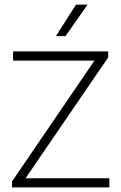

<svg xmlns="http://www.w3.org/2000/svg" viewBox="-20 -820 531 840"><path d="M32.5 0V-26L401.5 -567L407 -555H37V-595H453.5V-569L83.5 -28L78 -40H458.5V0ZM224.5 -662 312.5 -799.5H363L266.5 -662Z"/></svg>

Font: Encode Sans SC ExtraLight
Style: Regular
Weight: 250
Designer: Multiple Designers
Foundry: Impallari Type
Version: Version 3.002